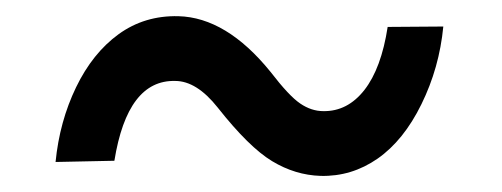

<svg xmlns="http://www.w3.org/2000/svg" viewBox="-20 -412 617 236"><path d="M524.9 -379.4Q520 -328.6 498 -283.9Q476.1 -239.3 444.1 -217Q412.1 -194.8 374 -195.8Q342.8 -196.8 314.5 -213.9Q286.1 -231 247.6 -279.8Q221.7 -312.5 195.3 -312.5Q136.7 -314 120.6 -214.4L48.3 -212.9Q53.2 -262.7 73.5 -304.7Q93.8 -346.7 125.7 -369.9Q157.7 -393.1 199.2 -392.1Q258.3 -390.6 312.5 -323.7Q335.4 -293.9 349.1 -284.7Q362.8 -275.4 377.4 -275.4Q407.2 -274.9 428 -301.5Q448.7 -328.1 456.5 -378.9Z"/></svg>

Font: TypoPRO Roboto
Style: Italic
Weight: 400
Italic angle: -12°
Designer: Google
Version: Version 2.136; 2016